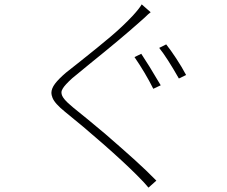

<svg xmlns="http://www.w3.org/2000/svg" viewBox="-20 -807 1040 878"><path d="M701 -440 715 -417 681 -401Q645 -473 595 -546L626 -561Q665 -502 701 -440ZM831 -464 798 -448Q744 -543 708 -588L740 -604Q760 -579 786 -539.5Q812 -500 831 -464ZM642 -727 615 -703Q533 -630 394 -518L310 -449Q276 -418 267 -402Q261 -393 261 -384Q261 -370 274 -354Q287 -338 315 -315L384 -259L462 -194Q545 -122 597.5 -74.5Q650 -27 695 19L659 51Q644 32 606 -6Q545 -67 451.5 -149Q358 -231 277 -296Q230 -334 220 -360Q215 -373 215 -382Q215 -402 231.5 -424Q248 -446 282 -475L344 -524Q431 -593 486.5 -640Q542 -687 587 -735Q618 -769 628 -787L669 -751Q659 -744 642 -727Z"/></svg>

Font: Merged Yaku Han JP ExtraLight
Style: Regular
Weight: 250
Designer: Ryoko NISHIZUKA 西塚涼子 (kana, bopomofo & ideographs); Paul D. Hunt (Latin, Greek & Cyrillic); Sandoll Communications 산돌커뮤니
Foundry: Adobe
Version: Version 2.004